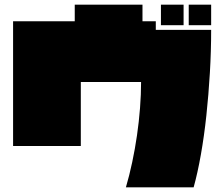

<svg xmlns="http://www.w3.org/2000/svg" viewBox="-20 -757 960 822"><path d="M809 45H519Q534 -6 546 -62.5Q558 -119 566.5 -177.5Q575 -236 579.5 -294.5Q584 -353 584 -406H326V-132H36V-666H300V-737H590V-666H647V-629H884Q884 -538 878.5 -444.5Q873 -351 863.5 -262.5Q854 -174 840 -95Q826 -16 809 45ZM884 -649H788V-737H884ZM766 -649H669V-737H766Z"/></svg>

Font: ChangwonDangamAsac Bold
Style: Regular
Weight: 700
Designer: Choi Chi-young, Lee Youngbeen, Kim Jungjin, Yoon Jihee, Han Dohee
Foundry: YoonDesign Inc.
Version: Version 1.010;Build 20210623